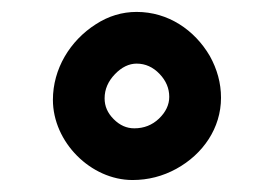

<svg xmlns="http://www.w3.org/2000/svg" viewBox="-20 -845 445 319"><path d="M347.2 -682.6C347.2 -707 340.8 -730 328.6 -752C303.2 -795.4 259.3 -825.2 207 -825.2C183.1 -825.2 160.2 -818.4 139.2 -804.7C96.2 -777.3 67.9 -730.5 67.9 -679.2C67.9 -608.9 130.9 -545.9 200.2 -545.9C226.1 -545.9 250.5 -552.2 272.9 -564.5C317.4 -588.9 347.2 -632.3 347.2 -682.6ZM261.2 -684.1C261.2 -670.9 255.4 -658.7 244.1 -647.9C232.9 -637.2 219.2 -631.8 203.1 -631.8C190.4 -631.8 179.2 -636.7 168.9 -647C158.7 -657.2 153.8 -668.5 153.8 -681.6C153.8 -696.8 159.7 -710 170.9 -721.7C182.1 -733.4 194.3 -739.3 207 -739.3C221.7 -739.3 234.4 -733.4 245.1 -722.2C255.9 -710.9 261.2 -698.2 261.2 -684.1Z"/></svg>

Font: Mikhak ExtraBold
Style: Regular
Weight: 800
Designer: Amin Abedi
Version: Version 3.2